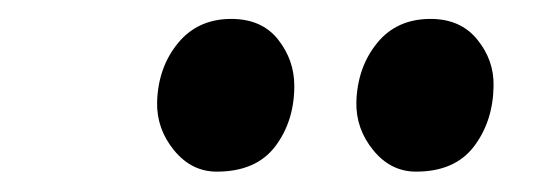

<svg xmlns="http://www.w3.org/2000/svg" viewBox="-20 -796 556 198"><path d="M203.5 -619Q177.5 -619 159.5 -641Q141.5 -663 142 -690.5Q143 -726.5 163.5 -751.5Q184 -776.5 218.5 -776.5Q250 -776.5 266.8 -755.2Q283.5 -734 283.5 -707.5Q283.5 -671 263.8 -645Q244 -619 203.5 -619ZM409 -619Q383 -619 365 -641Q347 -663 347.5 -690.5Q348.5 -726.5 368.8 -751.5Q389 -776.5 424 -776.5Q455 -776.5 472.2 -755.2Q489.5 -734 489 -707.5Q488.5 -671 468.8 -645Q449 -619 409 -619Z"/></svg>

Font: Merriweather 24pt SemiCondensed
Style: Bold Italic
Weight: 700
Width: 4
Italic angle: -7.8°
Designer: Eben Sorkin
Foundry: Eben Sorkin
Version: Version 2.101